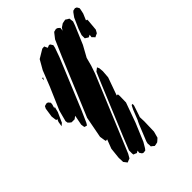

<svg xmlns="http://www.w3.org/2000/svg" viewBox="-221 -835 936 936"><g transform="rotate(-45 246.5 -367.0)"><path d="M475 -596 466 -580 455 -575 447 -571 442 -577 434 -585 435 -591 436 -600 429 -596 423 -594 414 -600 407 -604V-610V-626L418 -658L442 -712L457 -733L463 -739L477 -742L486 -738L493 -726L492 -718L487 -695L473 -662L480 -660V-652ZM418 -683 378 -588 346 -530 335 -488 321 -447 209 -177 159 -57 151 -43 147 -36 136 -32 127 -28 120 -37 113 -46V-54L112 -75L118 -132L136 -179L131 -178H126L124 -186L120 -212L141 -322L184 -425L265 -620L301 -703L319 -726L324 -732L340 -736L349 -733L359 -724L357 -708L355 -703L358 -709L365 -720L383 -732L393 -734L404 -736L413 -730L422 -725L423 -717L425 -703ZM255 -627 148 -368 121 -307 114 -296 106 -298 100 -300 99 -305 97 -319 107 -370 102 -367 93 -360H84H72L63 -367L57 -373L55 -385L70 -442L120 -558L152 -639L180 -688L225 -715L239 -716L243 -707L247 -699L259 -704L266 -703L275 -689L272 -675ZM122 -613 129 -614 122 -600ZM60 -443 37 -392 24 -381 25 -387 28 -406 34 -421 28 -420 26 -425 23 -449 30 -496 36 -508 50 -512 59 -510 68 -499 67 -488 61 -468 68 -472 66 -467ZM328 -241 291 -138 252 -45 236 -18 229 -9 216 -7 208 -10 200 -22 202 -35 191 -29 182 -33 174 -36 173 -44V-65L202 -137L307 -390L332 -449L349 -462L354 -451L356 -429L353 -389L320 -297H328L329 -285ZM326 -113 324 -44 315 -11 304 -1 298 4 285 7 277 8 269 1 262 -4V-13L261 -25L264 -37L298 -121L305 -136L307 -139L328 -192L335 -206L339 -213H346L345 -202L328 -151L325 -143V-140Z"/></g></svg>

Font: Rubik Marker Hatch
Style: Regular
Weight: 400
Designer: Hubert and Fischer, NaN
Foundry: Hubert & Fischer, NaN
Version: Version 2.200